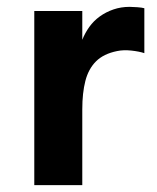

<svg xmlns="http://www.w3.org/2000/svg" viewBox="-20 -540 459 560"><path d="M80 0V-508H220V-424Q228 -444 240.5 -461.5Q253 -479 271 -492Q289 -505 311 -512.5Q333 -520 358 -520Q366 -520 380 -519Q394 -518 401 -516V-385Q386 -390 363 -392.5Q340 -395 321.3 -391Q282 -383 260 -361Q238 -339 229 -304Q220 -269 220 -221V0Z"/></svg>

Font: Inclusive Sans
Style: Regular
Weight: 400
Designer: Olivia King
Foundry: Olivia King
Version: Version 2.004